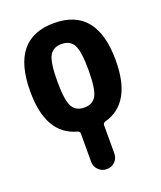

<svg xmlns="http://www.w3.org/2000/svg" viewBox="-139 -619 778 927"><g transform="rotate(-20 250.0 -155.0)"><path d="M187 -130.4Q205.1 -96.7 249 -96.7Q293 -96.7 311 -130.4Q329.1 -164.1 329.1 -260.3Q329.1 -356.4 311 -389.6Q293 -422.9 249 -422.9Q205.1 -422.9 187 -389.6Q168.9 -356.4 168.9 -260.3Q168.9 -164.1 187 -130.4ZM468.8 -259.8Q468.8 -39.1 320.3 1Q309.6 4.9 308.6 14.6V160.2Q308.6 185.5 291.5 202.6Q274.4 219.7 249 219.7Q223.6 219.7 206.5 202.1Q189.5 184.6 189.5 160.2V14.6Q189.5 4.9 177.7 1Q28.3 -39.1 29.3 -259.8Q29.3 -530.3 249 -530.3Q468.8 -530.3 468.8 -259.8Z"/></g></svg>

Font: Rounded-X Mgen+ 1m bold
Style: Bold
Weight: 700
Designer: [Source Han Sans]
Ryoko NISHIZUKA  (kana & ideographs); Paul D. Hunt (Latin, Greek & Cyrillic); Wenlong ZHANG  (bopomofo
Version: Version 1.059.20150602